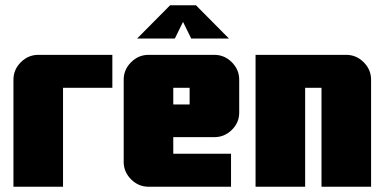

<svg xmlns="http://www.w3.org/2000/svg" viewBox="-20 -708 1458 728"><path d="M406 -375H219V0H31V-406Q31 -444 59 -472Q87 -500 125 -500H406Z M500 -562 625 -688H723L848 -562H705L674 -625L643 -562ZM699 -312V-375H637V-312ZM887 -281Q887 -243 859 -215.5Q831 -188 793 -188H637V-125H856V0H543Q505 0 477 -28Q449 -56 449 -94V-406Q449 -444 477 -472Q505 -500 543 -500H793Q831 -500 859 -472Q887 -444 887 -406Z M1387 -406V0H1199V-375H1137V0H949V-500H1293Q1331 -500 1359 -472Q1387 -444 1387 -406Z"/></svg>

Font: CostaRica
Style: Normal
Weight: 900
Version: Version 1.3